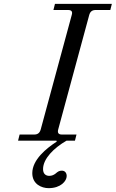

<svg xmlns="http://www.w3.org/2000/svg" viewBox="-20 -732 602 999"><path d="M74 0H274L275 5C221 40 148 99 148 169C148 226 196 247 233 247C296 247 327 210 327 184C327 168 318 156 302 156C288 156 282 160 268 172C260 178 250 183 236 183C220 183 204 174 204 148C204 94 260 38 326 0H370L378 -32H302C284 -32 278 -41 283 -59L444 -653C449 -672 460 -680 478 -680H554L562 -712H266L258 -680H334C352 -680 359 -672 353 -653L192 -59C187 -41 177 -32 158 -32H82Z"/></svg>

Font: Old Standard
Style: Italic
Weight: 400
Italic angle: -15.2°
Designer: Alexey Kryukov <alexios@thessalonica.org.ru>
Version: Version 2.0